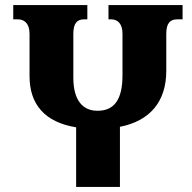

<svg xmlns="http://www.w3.org/2000/svg" viewBox="-20 -734 753 754"><path d="M406 -714V-658H417C440 -658 461 -643 461 -602V-438C461 -342 428 -299 363 -299C304 -299 268 -341 268 -429V-601C268 -643 283 -658 310 -658H323V-714H32V-658H51C74 -658 96 -643 96 -602V-435C96 -324 156 -254 279 -234V0H451V-236C568 -259 633 -334 633 -456V-601C633 -643 648 -658 676 -658H697V-714Z"/></svg>

Font: Noto Serif Georgian SemiCondensed ExtraBold
Style: Regular
Weight: 800
Width: 4
Designer: Monotype Design Team, Akaki Razmadze
Foundry: Google LLC
Version: Version 2.003